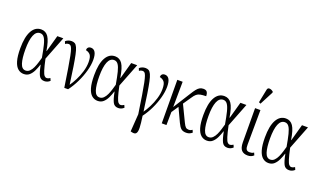

<svg xmlns="http://www.w3.org/2000/svg" viewBox="-94 -1408 3732 2227"><g transform="rotate(20 1772.0 -294.5)"><path d="M188 10Q148 10 116.5 -16Q85 -42 67.5 -100.5Q50 -159 50 -257Q50 -398 91 -472Q132 -546 206 -546Q262 -546 294.5 -498.5Q327 -451 346 -331H349L406 -536H480L366 -244Q385 -155 399 -110.5Q413 -66 426 -51.5Q439 -37 454 -37Q475 -37 497 -52L510 -22Q480 6 441 6Q395 6 375 -32Q355 -70 338 -158H335Q322 -116 303.5 -77.5Q285 -39 257.5 -14.5Q230 10 188 10ZM195 -35Q224 -35 245 -56Q266 -77 280.5 -108.5Q295 -140 305.5 -175Q316 -210 324 -238Q308 -330 293.5 -388Q279 -446 259.5 -473.5Q240 -501 209 -501Q159 -501 134.5 -440.5Q110 -380 110 -266Q110 -156 129.5 -95.5Q149 -35 195 -35Z M687 0Q666 -137 651.5 -227.5Q637 -318 626 -372Q615 -426 605.5 -452.5Q596 -479 585.5 -487.5Q575 -496 562 -496Q554 -496 543.5 -493Q533 -490 521 -481L509 -511Q523 -524 542 -531.5Q561 -539 583 -539Q607 -539 623.5 -529Q640 -519 653 -490.5Q666 -462 677.5 -408.5Q689 -355 702.5 -268.5Q716 -182 733 -55Q759 -91 786 -144Q813 -197 831.5 -258Q850 -319 850 -376Q850 -439 830.5 -464Q811 -489 773 -497Q773 -519 785.5 -531.5Q798 -544 818 -544Q892 -544 892 -418Q892 -357 871.5 -282.5Q851 -208 815.5 -134.5Q780 -61 734 0Z M1100 10Q1060 10 1028.5 -16Q997 -42 979.5 -100.5Q962 -159 962 -257Q962 -398 1003 -472Q1044 -546 1118 -546Q1174 -546 1206.5 -498.5Q1239 -451 1258 -331H1261L1318 -536H1392L1278 -244Q1297 -155 1311 -110.5Q1325 -66 1338 -51.5Q1351 -37 1366 -37Q1387 -37 1409 -52L1422 -22Q1392 6 1353 6Q1307 6 1287 -32Q1267 -70 1250 -158H1247Q1234 -116 1215.5 -77.5Q1197 -39 1169.5 -14.5Q1142 10 1100 10ZM1107 -35Q1136 -35 1157 -56Q1178 -77 1192.5 -108.5Q1207 -140 1217.5 -175Q1228 -210 1236 -238Q1220 -330 1205.5 -388Q1191 -446 1171.5 -473.5Q1152 -501 1121 -501Q1071 -501 1046.5 -440.5Q1022 -380 1022 -266Q1022 -156 1041.5 -95.5Q1061 -35 1107 -35Z M1598 215 1583 211 1598 -6Q1578 -141 1563.5 -230.5Q1549 -320 1538 -373.5Q1527 -427 1517.5 -453.5Q1508 -480 1497.5 -488Q1487 -496 1474 -496Q1466 -496 1455.5 -493Q1445 -490 1433 -481L1421 -511Q1435 -524 1454 -531.5Q1473 -539 1495 -539Q1519 -539 1535.5 -529Q1552 -519 1565 -490.5Q1578 -462 1589.5 -408.5Q1601 -355 1614.5 -268.5Q1628 -182 1645 -55Q1671 -91 1698 -144Q1725 -197 1743.5 -258Q1762 -319 1762 -376Q1762 -439 1742.5 -464Q1723 -489 1685 -497Q1685 -519 1697.5 -531.5Q1710 -544 1730 -544Q1804 -544 1804 -418Q1804 -358 1784.5 -285Q1765 -212 1730.5 -139.5Q1696 -67 1651 -7Q1665 85 1666.5 136.5Q1668 188 1652.5 206.5Q1637 225 1598 215Z M1890 0 1887 -536H1953L1950 -223L2081 -431Q2106 -472 2125 -496Q2144 -520 2163.5 -531Q2183 -542 2208 -542Q2243 -542 2255 -522Q2267 -502 2267 -472Q2221 -471 2194.5 -465.5Q2168 -460 2149 -444Q2130 -428 2108 -394L2043 -299L2139 -100Q2157 -62 2171 -49.5Q2185 -37 2207 -37Q2222 -37 2232.5 -41Q2243 -45 2252 -52L2265 -22Q2252 -10 2234 -2Q2216 6 2192 6Q2151 6 2129 -13Q2107 -32 2086 -77L2007 -246L1950 -161L1948 0Z M2448 10Q2408 10 2376.5 -16Q2345 -42 2327.5 -100.5Q2310 -159 2310 -257Q2310 -398 2351 -472Q2392 -546 2466 -546Q2522 -546 2554.5 -498.5Q2587 -451 2606 -331H2609L2666 -536H2740L2626 -244Q2645 -155 2659 -110.5Q2673 -66 2686 -51.5Q2699 -37 2714 -37Q2735 -37 2757 -52L2770 -22Q2740 6 2701 6Q2655 6 2635 -32Q2615 -70 2598 -158H2595Q2582 -116 2563.5 -77.5Q2545 -39 2517.5 -14.5Q2490 10 2448 10ZM2455 -35Q2484 -35 2505 -56Q2526 -77 2540.5 -108.5Q2555 -140 2565.5 -175Q2576 -210 2584 -238Q2568 -330 2553.5 -388Q2539 -446 2519.5 -473.5Q2500 -501 2469 -501Q2419 -501 2394.5 -440.5Q2370 -380 2370 -266Q2370 -156 2389.5 -95.5Q2409 -35 2455 -35Z M2952 10Q2902 10 2876 -18.5Q2850 -47 2849 -113L2847 -536H2913L2910 -109Q2909 -70 2920 -51.5Q2931 -33 2961 -33Q2975 -33 2987.5 -36Q3000 -39 3013 -48L3026 -18Q2998 10 2952 10ZM2888 -606 2866 -616 2899 -781Q2903 -801 2916 -805Q2929 -809 2945.5 -803Q2962 -797 2975 -785V-773Z M3208 10Q3168 10 3136.5 -16Q3105 -42 3087.5 -100.5Q3070 -159 3070 -257Q3070 -398 3111 -472Q3152 -546 3226 -546Q3282 -546 3314.5 -498.5Q3347 -451 3366 -331H3369L3426 -536H3500L3386 -244Q3405 -155 3419 -110.5Q3433 -66 3446 -51.5Q3459 -37 3474 -37Q3495 -37 3517 -52L3530 -22Q3500 6 3461 6Q3415 6 3395 -32Q3375 -70 3358 -158H3355Q3342 -116 3323.5 -77.5Q3305 -39 3277.5 -14.5Q3250 10 3208 10ZM3215 -35Q3244 -35 3265 -56Q3286 -77 3300.5 -108.5Q3315 -140 3325.5 -175Q3336 -210 3344 -238Q3328 -330 3313.5 -388Q3299 -446 3279.5 -473.5Q3260 -501 3229 -501Q3179 -501 3154.5 -440.5Q3130 -380 3130 -266Q3130 -156 3149.5 -95.5Q3169 -35 3215 -35Z"/></g></svg>

Font: Noto Serif ExtraCondensed Light
Style: Regular
Weight: 300
Width: 2
Designer: Monotype Design Team
Foundry: Monotype Imaging Inc.
Version: Version 2.014; ttfautohint (v1.8.4.7-5d5b)